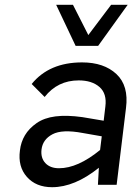

<svg xmlns="http://www.w3.org/2000/svg" viewBox="-20 -770 577 800"><path d="M389 -579H295L214 -750H284L348 -624L443 -750H512ZM322 -510Q413 -510 465 -461.5Q517 -413 505 -320L466 0H388L392 -71Q291 10 197 10Q130 10 92 -33Q54 -76 63 -143Q67 -178 84 -206.5Q101 -235 132.5 -257Q164 -279 211 -285Q258 -291 323 -282L412 -267L419 -326Q426 -380 394.5 -407.5Q363 -435 308 -435Q220 -435 166 -366L112 -420Q185 -510 322 -510ZM153 -147Q149 -112 169 -90.5Q189 -69 226 -69Q304 -69 397 -145L404 -202L324 -216Q239 -232 198.5 -210.5Q158 -189 153 -147Z"/></svg>

Font: Orkney
Style: Italic
Weight: 400
Italic angle: -7°
Designer: Samuel Oakes and Alfredo Marco Pradil
Foundry: Alfredo Marco Pradil
Version: 1.0; ttfautohint (v1.5)